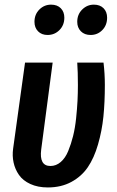

<svg xmlns="http://www.w3.org/2000/svg" viewBox="-20 -801 507 835"><path d="M187 -648.9Q161.1 -648.9 145.5 -664.8Q129.9 -680.7 129.9 -706.1Q129.9 -738.3 151.1 -759.5Q172.4 -780.8 202.1 -780.8Q229 -780.8 244.4 -765.1Q259.8 -749.5 259.8 -724.1Q259.8 -691.4 238.5 -670.2Q217.3 -648.9 187 -648.9ZM374 -648.9Q347.7 -648.9 331.8 -664.8Q315.9 -680.7 315.9 -706.1Q315.9 -738.3 337.4 -759.5Q358.9 -780.8 388.2 -780.8Q415 -780.8 430.4 -765.1Q445.8 -749.5 445.8 -724.1Q445.8 -691.4 425 -670.2Q404.3 -648.9 374 -648.9ZM430.2 -528.8Q436 -480.5 436 -432.1Q436 -356 429.7 -293.7Q423.3 -231.4 406.2 -172.6Q389.2 -113.8 361.8 -73.7Q334.5 -33.7 290.3 -9.8Q246.1 14.2 188 14.2Q144.5 14.2 112.1 -0.7Q79.6 -15.6 62.5 -40.3Q45.4 -64.9 39.1 -94.2Q32.7 -123.5 37.1 -154.8L88.9 -528.8H209L159.2 -150.9Q149.9 -79.1 199.2 -79.1Q224.1 -79.1 244.1 -96.4Q264.2 -113.8 276.6 -144Q289.1 -174.3 297.9 -209.5Q306.6 -244.6 311 -286.6Q315.4 -328.6 317.1 -362.5Q318.8 -396.5 318.8 -431.2Q318.8 -488.8 315.9 -528.8Z"/></svg>

Font: Fira Sans Compressed Medium
Style: Italic
Weight: 500
Width: 3
Italic angle: -8°
Designer: Carrois Corporate & Edenspiekermann AG
Foundry: Carrois Corporate GbR & Edenspiekermann AG
Version: Version 4.203;PS 004.203;hotconv 1.0.88;makeotf.lib2.5.64775